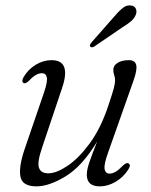

<svg xmlns="http://www.w3.org/2000/svg" viewBox="-20 -670 551 699"><path d="M447 -75.5Q458 -70.5 447.5 -53.5Q429.5 -25 401 -8.2Q372.5 8.5 343.5 8.5Q296 8.5 296 -34Q296 -52.5 305.8 -80.5Q315.5 -108.5 333.5 -154.5Q279.5 -65 219 -28.2Q158.5 8.5 113 8.5Q60.5 8.5 54.2 -28Q48 -64.5 70.5 -129.5L140 -332.5Q153.5 -372 150.5 -387.8Q147.5 -403.5 132.5 -403.5Q122.5 -403.5 111.2 -397.5Q100 -391.5 84.5 -375Q72.5 -364 66.5 -367.5Q56.5 -372 66 -389.5Q82.5 -417.5 110 -434.2Q137.5 -451 167.5 -451Q240.5 -451 206 -349.5L133.5 -133.5Q115 -80 121.8 -59.5Q128.5 -39 156 -39Q185 -39 225.8 -66.2Q266.5 -93.5 306.8 -148.2Q347 -203 374 -284.5Q390 -331.5 394.5 -349.5Q399 -367.5 399 -377.5Q399 -387.5 395.8 -396.2Q392.5 -405 392.5 -416Q392.5 -431.5 408.2 -441.2Q424 -451 449 -451Q472 -451 476 -433Q480 -415 465.5 -375L373.5 -114.5Q358 -71.5 360.8 -54.8Q363.5 -38 379.5 -38Q389 -38 400.5 -44.5Q412 -51 428.5 -68Q440.5 -79 447 -75.5ZM393 -606.5Q411 -628 426 -640.2Q441 -652.5 456.5 -650Q470 -648.5 474.5 -638.5Q479 -628.5 474.5 -616.5Q469.5 -603.5 456.8 -592.5Q444 -581.5 425.5 -570.5L323 -500.5Q313 -495 308.5 -500.5Q306 -503.5 308 -507.8Q310 -512 313.5 -516Z"/></svg>

Font: Fraunces 72pt Soft Light
Style: Italic
Weight: 300
Italic angle: -16°
Version: Version 1.000;[b76b70a41]